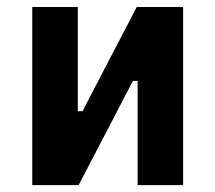

<svg xmlns="http://www.w3.org/2000/svg" viewBox="-20 -538 626 558"><path d="M170.9 0V-214.8H219.7L377.4 -517.6H411.6V-302.7H366.2L208.5 0ZM73.7 0V-517.6H206.1V0ZM379.9 0V-517.6H512.2V0Z"/></svg>

Font: Cascadia Mono
Style: Regular
Weight: 400
Monospace: yes
Designer: Aaron Bell
Foundry: Saja Typeworks
Version: Version 2102.003